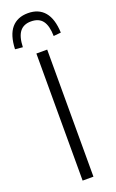

<svg xmlns="http://www.w3.org/2000/svg" viewBox="-185 -959 604 1001"><g transform="rotate(-20 117.0 -459.0)"><path d="M87 0V-705H147V0ZM32 -760 -10 -764Q-7 -842 25.5 -880Q58 -918 117 -918Q176 -918 208.5 -879.5Q241 -841 244 -764L203 -760Q202 -817 181.5 -844.5Q161 -872 117 -872Q76 -872 55 -845Q34 -818 32 -760Z"/></g></svg>

Font: Nunito Sans 10pt Condensed Light
Style: Regular
Weight: 300
Width: 3
Designer: Vernon Adams
Foundry: Vernon Adams
Version: Version 3.101;gftools[0.9.27]